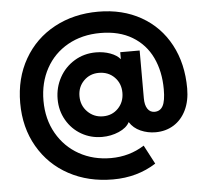

<svg xmlns="http://www.w3.org/2000/svg" viewBox="-58 -817 1041 985"><g transform="rotate(-5 463.0 -325.0)"><path d="M44 -325Q44 -452 100.5 -550.5Q157 -649 257 -703Q357 -757 483 -757Q608 -757 703.5 -703Q799 -649 851.5 -551Q904 -453 904 -325Q904 -261 881 -213.5Q858 -166 817 -140.5Q776 -115 723 -115Q683 -115 646.5 -131Q610 -147 590 -179Q575 -150 534.5 -132.5Q494 -115 448 -115Q390 -115 342 -142.5Q294 -170 265.5 -219Q237 -268 237 -328Q237 -388 265 -439Q293 -490 342.5 -520Q392 -550 453 -550Q493 -550 527 -537.5Q561 -525 578 -504V-540H678V-294Q678 -259 691 -239.5Q704 -220 727 -220Q756 -220 770 -245.5Q784 -271 784 -331Q784 -423 750 -494.5Q716 -566 648.5 -606.5Q581 -647 485 -647Q390 -647 317 -606Q244 -565 204 -492Q164 -419 164 -326Q164 -231 206 -157.5Q248 -84 320.5 -43.5Q393 -3 484 -3Q579 -3 656 -52L707 45Q610 107 485 107Q358 107 258 53Q158 -1 101 -99.5Q44 -198 44 -325ZM462 -220Q509 -220 540 -252Q571 -284 571 -332Q571 -380 539.5 -412Q508 -444 459 -444Q413 -444 381.5 -412.5Q350 -381 350 -333Q350 -285 382.5 -252.5Q415 -220 462 -220Z"/></g></svg>

Font: Eudoxus Sans ExtraBold
Style: Regular
Weight: 800
Designer: Stijn de Vries
Foundry: tokotype
Version: Version 2.005